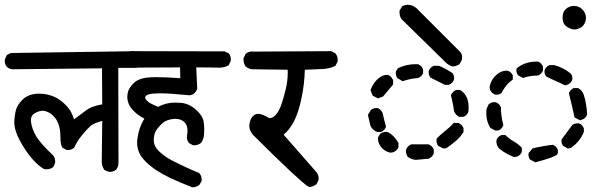

<svg xmlns="http://www.w3.org/2000/svg" viewBox="-20 -776 2540 807"><path d="M266.1 -145.5Q263.2 -145.5 259.3 -146L242.2 -155.3Q237.3 -163.6 235.6 -174.6Q233.9 -185.5 233.9 -201.7Q233.9 -261.7 202.1 -291Q193.8 -298.3 187.5 -301.8Q171.4 -310.5 159.7 -310.5Q145.5 -310.5 127.9 -301.3Q109.9 -291.5 109.9 -271Q109.9 -267.1 110.4 -262.7Q114.7 -232.4 132.8 -202.1Q151.9 -171.4 203.1 -123Q203.1 -123 203.6 -122.6Q211.9 -112.3 211.9 -97.7Q211.9 -91.3 210.9 -89.4L203.6 -73.7Q191.4 -64.5 176.3 -64.5Q168 -64.5 165.5 -65.4Q141.1 -78.6 114.3 -109.6Q87.4 -140.6 62.5 -187Q40 -229 40 -263.7Q40 -268.1 40.5 -272Q43.5 -309.1 51.3 -325.2Q60.1 -343.3 77.1 -359.4Q95.2 -376 121.1 -380.4Q133.8 -382.3 142.1 -382.3Q158.2 -382.3 169.9 -380.4Q192.9 -376.5 212.4 -367.2Q233.9 -356.9 254.9 -335.9Q271 -319.8 278.8 -304.7Q286.6 -289.6 291 -274.4Q326.7 -301.3 346.4 -315.4Q366.2 -329.6 409.7 -337.4L408.7 -488.8L33.2 -484.9Q33.2 -484.9 32.7 -484.9Q19 -485.8 8.8 -495.1Q0 -504.9 0 -519.5Q0 -525.9 1 -527.3L8.8 -544.9L25.9 -553.2L559.1 -561L576.7 -551.3Q583 -544.4 585 -537.6Q586.9 -530.8 586.9 -526.4Q586.9 -522 586.4 -518.1L577.6 -501.5Q565.4 -491.7 551.8 -490.7H477.1L478 -91.8Q478 -75.2 467.8 -62.5Q460.9 -57.1 454.3 -55.4Q447.8 -53.7 443.4 -53.7Q436 -53.7 434.1 -54.7L418 -62L417.5 -63.5Q407.7 -78.6 407.7 -95.7L409.7 -268.1Q373.5 -257.8 359.9 -246.1Q344.7 -232.4 323.7 -206.5Q302.7 -180.7 292.5 -156.2L291.5 -155.3Q281.2 -145.5 266.1 -145.5Z M637.2 -451.7Q678.7 -451.7 737.8 -447.3L736.8 -492.7L518.6 -491.7Q518.6 -491.7 518.1 -491.7Q504.9 -492.7 494.1 -501Q485.8 -512.7 485.8 -528.8Q485.8 -530.8 485.8 -533.7L494.1 -550.8L495.6 -551.8Q514.6 -561.5 536.6 -561.5Q541.5 -561.5 547.4 -561L923.8 -560.1L940.9 -552.2L941.9 -551.3Q950.2 -541 950.2 -526.4Q950.2 -520 949.2 -518.1L941.4 -502L939.9 -501Q922.9 -491.7 902.3 -491.7Q900.4 -491.7 894 -491.7Q877.4 -492.7 804.7 -492.7L809.1 -402.3Q804.2 -391.6 798.3 -385.3Q788.1 -375.5 774.4 -375.5Q769.5 -375.5 764.6 -376.5Q691.9 -383.8 651.4 -383.8Q590.3 -383.8 590.3 -366.2Q590.3 -359.9 597.2 -353Q609.9 -340.3 645 -327.1Q664.6 -337.4 685.5 -341.8Q699.7 -344.7 714.1 -344.7Q728.5 -344.7 740.2 -343.8Q778.3 -340.8 811 -308.1Q833.5 -285.2 836.4 -262.2Q838.4 -245.6 838.4 -234.1Q838.4 -222.7 837.9 -212.9Q836.4 -191.4 826.2 -176.3Q813.5 -165.5 796.4 -165.5Q794.4 -165.5 791.5 -165.5L774.9 -174.3Q769 -181.2 767.3 -187.5Q765.6 -193.8 765.6 -198.2Q765.6 -202.6 766.1 -206.1Q768.1 -216.8 768.1 -225.6Q768.1 -250.5 754.9 -262.7Q740.7 -276.4 717.8 -276.4Q712.9 -276.4 707.5 -275.9Q677.2 -272.5 660.6 -256.3Q643.1 -239.7 634.3 -224.1Q626.5 -210 626.5 -188.5Q626.5 -186 626.5 -183.6Q627.4 -159.7 649.9 -138.7Q673.8 -116.7 702.1 -102.1Q759.8 -72.3 817.9 -48.3Q823.7 -41 825.7 -34.2Q827.6 -27.3 827.6 -20.5Q827.6 -19 827.6 -16.1L818.8 0.5Q805.7 11.2 789.1 11.2H788.1Q738.3 -7.8 691.9 -29.8Q628.9 -60.1 592.3 -96.7Q574.7 -114.3 566.4 -131.3Q556.2 -152.8 556.2 -174.8Q556.2 -179.7 556.6 -184.1Q562 -237.8 586.9 -277.3Q561 -290.5 542.5 -309.1Q527.3 -324.2 521.2 -338.9Q515.1 -353.5 515.1 -369.1Q515.1 -375.5 516.1 -381.8Q519.5 -405.8 543 -427.7Q566.4 -449.7 616.7 -451.2Q626.5 -451.7 637.2 -451.7Z M1027.8 -247.6Q1027.8 -250.5 1028.3 -253.4Q1031.2 -275.9 1043 -288.1Q1052.7 -297.4 1065.4 -297.4Q1076.2 -297.4 1091.3 -290.5Q1099.1 -287.1 1106.4 -282.2Q1110.4 -279.8 1115.2 -279.8Q1125 -279.8 1137.2 -291.5Q1149.9 -304.2 1159.2 -327.6Q1170.4 -356.9 1180.7 -399.9Q1189.5 -435.1 1189.5 -473.1Q1189.5 -478 1189 -482.9L1038.1 -484.9Q1023.9 -487.3 1012.7 -496.1Q1003.4 -509.8 1003.4 -525.9Q1003.4 -527.8 1003.4 -530.8L1012.2 -549.3L1013.2 -549.8Q1023.4 -559.6 1039.1 -559.6Q1042 -559.6 1045.4 -559.1L1371.6 -561L1389.2 -552.2L1389.6 -551.3Q1399.4 -541 1399.4 -524.4Q1399.4 -521.5 1398.9 -517.1L1389.6 -499Q1363.8 -486.8 1333.5 -485.8L1261.2 -482.9Q1259.8 -422.9 1247.1 -362.3Q1234.4 -301.8 1214.4 -263.7Q1195.3 -228.5 1171.9 -210L1308.6 -54.2Q1319.3 -42 1319.3 -25.9Q1319.3 -20 1318.4 -18.1L1310.1 -1.5Q1296.9 7.8 1281.7 10.3Q1277.3 9.3 1273.4 6.8Q1235.4 -18.1 1043 -209.5Q1027.8 -228 1027.8 -247.6Z M1693.4 -117.2Q1686.5 -127.9 1686.5 -139.6Q1686.5 -146.5 1687.5 -148.4Q1692.9 -162.1 1707.5 -168.9L1709 -169.4H1781.2Q1797.4 -162.1 1802.7 -148.4L1803.2 -147.5V-130.9Q1797.4 -116.2 1782.7 -109.4L1781.7 -108.9L1726.6 -104Q1708 -106 1693.4 -117.2ZM1568.8 -193.8Q1568.8 -195.3 1568.8 -197.8L1576.7 -212.4Q1584 -218.3 1590.3 -220Q1596.7 -221.7 1600.6 -221.7Q1607.9 -221.7 1609.4 -220.7Q1622.1 -215.3 1634.5 -202.4Q1647 -189.5 1654.8 -174.3V-156.7Q1651.4 -149.4 1646.2 -144.5Q1641.1 -139.6 1633.3 -136.2L1621.1 -134.3Q1601.6 -137.7 1586.4 -152.8Q1568.8 -170.4 1568.8 -193.8ZM1814.5 -185.5Q1814.5 -188.5 1815.4 -193.8Q1832.5 -210.9 1851.6 -226.1Q1870.1 -240.2 1887.2 -259.3H1906.2Q1920.9 -253.4 1927.7 -238.8L1928.2 -237.3V-221.2Q1914.1 -198.7 1894.8 -182.6Q1875.5 -166.5 1855.5 -152.8L1843.8 -151.9L1821.3 -163.1L1820.8 -164.1Q1814.5 -173.8 1814.5 -185.5ZM1563 -321.8Q1564.9 -321.8 1567.9 -321.8Q1575.2 -318.4 1580.1 -313.2Q1585 -308.1 1588.4 -300.3Q1594.2 -272.9 1602.5 -242.7Q1599.6 -236.8 1597.7 -233.9Q1595.7 -231 1593.3 -229Q1588.9 -224.6 1581.1 -221.2H1565.4Q1554.2 -225.6 1547.4 -232.4Q1540.5 -239.3 1536.6 -248.5L1526.4 -293L1539.1 -314Q1548.8 -321.8 1563 -321.8ZM1897.5 -397.9H1913.6Q1920.4 -393.6 1923.6 -390.9Q1926.8 -388.2 1927.7 -387.2Q1949.7 -365.2 1949.7 -323.7Q1949.7 -315.9 1948.7 -306.2Q1942.9 -290.5 1927.7 -285.2L1926.8 -284.7H1910.6Q1902.8 -288.6 1897.2 -294.2Q1891.6 -299.8 1888.2 -309.1Q1884.3 -342.8 1875 -375.5Q1880.4 -387.2 1889.6 -393.6Q1892.6 -396 1897.5 -397.9ZM1605.5 -461.4Q1609.9 -461.4 1611.3 -460.9Q1612.8 -460.4 1614 -459.7Q1615.2 -459 1616.5 -458.3Q1617.7 -457.5 1619.1 -456.5Q1627 -450.7 1632.3 -439.5V-422.9V-420.9L1590.3 -370.6L1568.8 -362.3L1546.4 -374L1537.1 -397.5L1538.1 -399.4Q1549.3 -428.2 1568.6 -444.8Q1587.9 -461.4 1605.5 -461.4ZM1781.7 -473.1Q1781.7 -475.1 1781.7 -478Q1789.1 -493.7 1802.7 -499L1803.7 -499.5H1825.2Q1854 -487.3 1881.8 -468.8Q1888.7 -460 1888.7 -448.2Q1888.7 -442.4 1887.5 -439.7Q1886.2 -437 1884.3 -433.8Q1882.3 -430.7 1879.9 -428.2Q1874.5 -423.3 1866.2 -419.4H1851.6H1850.1L1789.6 -449.7L1788.6 -450.7Q1781.7 -460 1781.7 -473.1ZM1643.6 -467.8Q1643.6 -470.7 1644 -475.6L1652.3 -489.3Q1687.5 -506.3 1727.1 -506.3Q1731 -506.3 1736.3 -506.3Q1752.4 -500.5 1757.8 -485.4L1758.3 -484.4V-468.8Q1752 -453.6 1736.3 -447.8Q1704.1 -445.8 1672.4 -434.6L1650.9 -447.3Q1643.6 -456.1 1643.6 -467.8ZM1659.2 -724.1Q1659.2 -727.5 1659.7 -732.4L1671.4 -750.5Q1684.1 -755.9 1694.8 -755.9Q1713.9 -755.9 1731 -741.2Q1731.4 -741.2 1915 -557.1Q1922.4 -547.4 1922.4 -535.2Q1922.4 -529.8 1920.9 -523.4L1911.1 -505.9Q1897 -497.6 1883.3 -496.6Q1868.7 -500 1856.4 -510.7L1666.5 -696.8Q1659.2 -709.5 1659.2 -724.1Z M2201.2 -125.5Q2201.2 -128.4 2202.1 -133.3L2218.8 -152.3Q2260.7 -162.6 2303.7 -167.5Q2311.5 -164.1 2316.4 -159.2Q2321.3 -154.3 2324.7 -146.5V-131.8Q2323.2 -128.4 2321.3 -126.5Q2309.1 -114.3 2230 -93.8L2208.5 -105L2207.5 -106Q2201.2 -114.3 2201.2 -125.5ZM2066.4 -181.6Q2066.4 -187 2067.4 -189Q2068.4 -190.9 2069.6 -192.9Q2070.8 -194.8 2072 -196.8Q2073.2 -198.7 2075 -200.4Q2076.7 -202.1 2078.6 -203.6Q2082.5 -206.1 2087.9 -208.5H2104Q2119.6 -192.9 2137.7 -182.6Q2157.7 -171.4 2171.9 -156.2L2173.3 -154.3V-137.7Q2170.4 -130.4 2165.5 -125.7Q2160.6 -121.1 2152.8 -117.7L2141.1 -115.7Q2107.9 -127.9 2078.1 -151.4Q2066.4 -165 2066.4 -181.6ZM2340.3 -178.7Q2339.8 -181.6 2339.8 -183.6Q2339.8 -186 2340.8 -190.4L2385.7 -251Q2392.1 -255.4 2397.7 -256.6Q2403.3 -257.8 2406.7 -257.8Q2413.1 -257.8 2415.5 -256.8Q2427.7 -251 2433.6 -237.3L2434.1 -236.3V-221.7Q2417.5 -180.2 2379.9 -154.8L2378.9 -154.3L2367.2 -151.4L2347.2 -162.6Q2340.8 -170.9 2340.3 -178.7ZM2023.9 -299.8Q2023.9 -308.1 2024.9 -317.9L2033.7 -337.4L2034.7 -338.4Q2044.9 -346.7 2058.1 -346.7Q2063.5 -346.7 2065.4 -345.7Q2079.1 -339.8 2085 -326.2L2085.4 -325.2V-324.2Q2085.4 -289.6 2095.7 -249.5Q2091.8 -240.7 2087.2 -235.8Q2082.5 -231 2075.7 -228L2062.5 -227.1L2041 -238.3L2040.5 -239.3Q2023.9 -266.6 2023.9 -299.8ZM2391.6 -405.8H2409.7Q2417 -401.4 2421.9 -397Q2430.2 -388.2 2434.1 -376.5Q2445.8 -338.9 2447.8 -293.9Q2444.3 -286.1 2439.5 -281.2Q2434.6 -276.4 2427.2 -273.4L2417.5 -270.5L2394.5 -282.7Q2389.2 -310.5 2384.8 -327.6Q2377.4 -356.9 2371.1 -384.3Q2377.9 -399.4 2390.1 -405.3ZM2108.9 -479Q2113.8 -479 2115.2 -478.5Q2128.9 -472.7 2134.8 -460.4L2135.3 -459V-441.4Q2124.5 -433.6 2116.7 -426.3Q2100.1 -409.2 2088.4 -385.3Q2079.1 -377.9 2067.4 -377.9Q2061.5 -377.9 2059.6 -378.9Q2045.9 -384.8 2039.6 -398.9L2037.6 -411.1Q2043.9 -440.4 2064.5 -459.7Q2085 -479 2108.9 -479ZM2268.6 -475.1Q2268.6 -480.5 2269.5 -482.7Q2270.5 -484.9 2271.5 -486.8Q2277.3 -497.1 2290 -502.4H2309.1Q2348.1 -492.2 2378.9 -466.8Q2385.7 -458 2385.7 -446.8Q2385.7 -441.4 2384.8 -439.5Q2378.9 -425.8 2364.7 -419.9L2355 -417Q2334.5 -427.7 2314.9 -436Q2295.4 -444.3 2275.9 -454.6L2274.9 -455.6Q2268.6 -463.9 2268.6 -475.1ZM2157.7 -459.5Q2150.4 -468.8 2150.4 -479.5Q2150.4 -482.9 2151.4 -488.3L2152.8 -489.7Q2187 -517.1 2233.9 -517.1Q2237.3 -517.1 2241.2 -517.1Q2247.6 -514.6 2250.2 -512.5Q2252.9 -510.3 2254.9 -508.3Q2258.8 -503.9 2262.2 -496.1V-479.5Q2255.9 -464.8 2242.2 -459L2241.2 -458.5H2240.2Q2208 -458.5 2180.7 -449.2L2178.2 -448.2ZM2391.1 -651.9Q2353.5 -660.2 2346.7 -685.5Q2344.7 -693.4 2344.7 -699Q2344.7 -704.6 2345 -709Q2345.2 -713.4 2346.7 -718.8Q2351.1 -734.4 2364.3 -742.7Q2377.4 -751 2391.6 -751Q2418.9 -751 2434.1 -728.5Q2442.9 -715.8 2442.9 -701.7Q2442.9 -689 2437 -677.2Q2431.6 -667 2422.4 -661.1Q2407.7 -651.9 2391.6 -651.9Z"/></svg>

Font: Bakudai
Style: Medium
Weight: 500
Version: Version 1.48